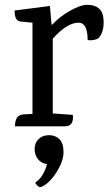

<svg xmlns="http://www.w3.org/2000/svg" viewBox="-20 -529 458 804"><path d="M393 -370Q378 -358 347 -361Q347 -434 309 -434Q261 -434 201 -367V-54L285 -48Q290 0 252 0H43V-8Q43 -18 48 -30Q55 -48 78 -50L116 -52V-434L65 -439Q41 -442 41 -485L189 -504L196 -426H199Q228 -458 272.5 -483.5Q317 -509 346.5 -509Q376 -509 395 -493Q414 -477 414 -435Q414 -393 393 -370ZM152 254Q146 257 137 248.5Q128 240 128 235Q162 213 177 158Q153 155 139 137.5Q125 120 125 95Q125 70 141.5 53.5Q158 37 185 37Q212 37 229 54Q246 71 246 108.5Q246 146 216 193Q186 240 152 254Z"/></svg>

Font: Karma Medium
Style: Regular
Weight: 500
Designer: Joana Correia
Foundry: Indian Type Foundry
Version: Version 1.202;PS 1.0;hotconv 1.0.78;makeotf.lib2.5.61930; tt